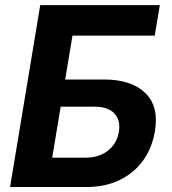

<svg xmlns="http://www.w3.org/2000/svg" viewBox="-20 -748 687 768"><path d="M20.3 0 140.9 -727.5H619.3L599 -605.7H269.9L240.7 -430H396.1Q505.3 -430 560.9 -376.3Q616.5 -322.6 599.6 -222.8Q588.1 -154.5 551.3 -104.4Q514.4 -54.4 457.1 -27.2Q399.9 0 326.7 0ZM188.8 -117.4H322.9Q376.2 -117.4 412 -145.5Q447.7 -173.6 455.6 -221.4Q463 -266.2 438 -293.7Q413.1 -321.2 358.5 -321.2H222.7Z"/></svg>

Font: Inter Variable
Style: Italic
Weight: 400
Italic angle: -9.39999°
Designer: Rasmus Andersson
Foundry: rsms
Version: Version 4.001;git-9221beed3